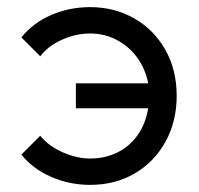

<svg xmlns="http://www.w3.org/2000/svg" viewBox="-20 -502 560 539"><path d="M233 -57Q275 -57 309.5 -74Q344 -91 366.5 -123Q389 -155 396 -198H193V-268H396Q388 -309 365 -340.5Q342 -372 307.5 -390Q273 -408 233 -408Q193 -408 154 -390.5Q115 -373 93 -344L40 -397Q73 -438 124 -460Q175 -482 233 -482Q301 -482 356.5 -450.5Q412 -419 444 -362.5Q476 -306 476 -233Q476 -161 444.5 -104Q413 -47 358 -15Q303 17 233 17Q175 17 123.5 -5.5Q72 -28 40 -68L93 -121Q115 -93 155 -75Q195 -57 233 -57Z"/></svg>

Font: Kreadon
Style: Regular
Weight: 400
Designer: kohakuno
Foundry: StudioGnu
Version: Version 1.000;Glyphs 3.1.2 (3151)